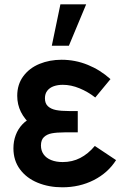

<svg xmlns="http://www.w3.org/2000/svg" viewBox="-20 -822 560 858"><path d="M249.9 -802.5 211.5 -617.5H287.8L365 -802.5ZM258.5 15Q198.1 15 148.3 -5.5Q98.6 -25.9 69.3 -65.3Q40 -104.8 40 -159.3Q40 -190.7 50.2 -218Q60.3 -245.3 79.8 -266Q99.2 -286.7 126.5 -298L124.7 -258.8Q90 -288.3 73.5 -321.7Q57 -355.1 57 -393.8Q57 -444.8 84.1 -481.3Q111.2 -517.9 156.5 -536.5Q201.8 -555 255 -555Q316 -555 371.9 -532.3Q427.8 -509.7 473.7 -468.5L405.7 -386.3Q373.3 -411.7 335.5 -427.3Q297.6 -443 260.8 -443Q238.4 -443 220.4 -436.8Q202.4 -430.5 191.6 -417Q180.8 -403.4 180.8 -382.8Q180.8 -359.6 194.2 -347.2Q207.6 -334.8 230.2 -330.3Q252.8 -325.8 287.7 -325.8H327.5V-230.7H287.5Q282.8 -230.7 277.8 -230.6Q272.8 -230.6 268.2 -230.5Q233.2 -230.3 211.6 -226.2Q190.1 -222.2 176.5 -209.5Q163 -196.8 163 -171.7Q163 -149.1 174.8 -132.4Q186.5 -115.7 208.5 -106.8Q230.6 -97.8 260.3 -97.8Q303 -97.8 338.5 -116.1Q374.1 -134.4 403.7 -169.8L498.7 -106.5Q462.5 -49.5 399.1 -17.2Q335.7 15 258.5 15Z"/></svg>

Font: Hauora
Style: Regular
Weight: 400
Designer: Wayne Shih
Foundry: WCYS
Version: Version 1.001